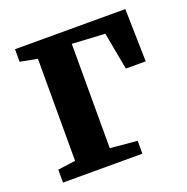

<svg xmlns="http://www.w3.org/2000/svg" viewBox="-104 -644 722 741"><g transform="rotate(-20 257.5 -273.5)"><path d="M34 -495.5V-547H487L492 -330.5H410.5L382 -484L247 -491.5V-63L358 -53V0H32V-53L104.5 -63V-482Z"/></g></svg>

Font: Merriweather Text
Style: Bold
Weight: 700
Designer: Eben Sorkin
Foundry: Eben Sorkin
Version: Version 2.100